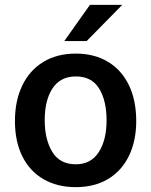

<svg xmlns="http://www.w3.org/2000/svg" viewBox="-20 -760 622 790"><path d="M41.5 -262Q41.5 -345 71.5 -407.8Q101.5 -470.5 158 -505Q214.5 -539.5 292 -539.5Q367.5 -539.5 423.5 -506.2Q479.5 -473 510 -410.5Q540.5 -348 540.5 -262Q540.5 -181.5 511.2 -120Q482 -58.5 426 -24.2Q370 10 291.5 10Q216 10 159.5 -22.5Q103 -55 72.2 -116.2Q41.5 -177.5 41.5 -262ZM292 -84Q354 -84 386.2 -133.8Q418.5 -183.5 418.5 -265.5Q418.5 -345.5 388 -395.5Q357.5 -445.5 292 -445.5Q229 -445.5 196.5 -397Q164 -348.5 164 -265.5Q164 -186.5 195 -135.2Q226 -84 292 -84ZM483 -740 336.5 -591H244.5L350 -740Z"/></svg>

Font: 1883 Sans SemiBold
Style: Regular
Weight: 600
Designer: 1883 Sans project is a fork of Public Sans.
Version: Version 1.009